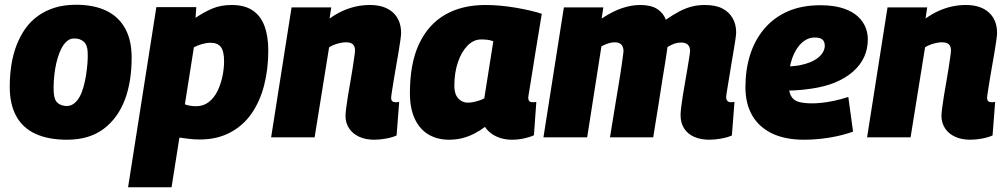

<svg xmlns="http://www.w3.org/2000/svg" viewBox="-20 -578 4236 808"><path d="M262 10Q184 10 130 -14.5Q76 -39 48.5 -89Q21 -139 21 -212Q21 -261 28 -305.5Q35 -350 50 -388.5Q65 -427 87 -458Q109 -489 140.5 -511.5Q172 -534 211.5 -546Q251 -558 300 -558Q374 -558 426 -533.5Q478 -509 506 -459.5Q534 -410 534 -335Q534 -286 527 -241.5Q520 -197 505.5 -158.5Q491 -120 468.5 -89Q446 -58 416 -35.5Q386 -13 347.5 -1.5Q309 10 262 10ZM264 -132Q280 -133 293 -143.5Q306 -154 315.5 -171.5Q325 -189 331.5 -212.5Q338 -236 342 -261Q346 -286 348 -311Q350 -336 349 -358Q348 -390 331.5 -403.5Q315 -417 291 -416Q275 -416 262 -405Q249 -394 239.5 -376Q230 -358 223 -335Q216 -312 212 -287Q208 -262 206.5 -237.5Q205 -213 206 -192Q207 -158 223 -144.5Q239 -131 264 -132Z M519 210 638 -548H806L803 -503Q838 -527 873.5 -542Q909 -557 955 -557Q1008 -557 1042 -535Q1076 -513 1092.5 -470Q1109 -427 1109 -365Q1109 -287 1091.5 -219Q1074 -151 1038.5 -100Q1003 -49 948 -20Q893 9 821 9Q795 9 772.5 6Q750 3 735 1L702 210ZM805 -131Q836 -131 858.5 -148.5Q881 -166 895 -194.5Q909 -223 916 -256Q923 -289 923 -321Q923 -362 909.5 -380Q896 -398 866 -398Q849 -398 830 -392.5Q811 -387 796 -379L758 -139Q768 -135 780 -133Q792 -131 805 -131Z M1207 -547H1374L1367 -500Q1395 -520 1423 -532.5Q1451 -545 1479.5 -551Q1508 -557 1536 -557Q1599 -557 1633.5 -525.5Q1668 -494 1668 -439Q1668 -431 1665 -409Q1662 -387 1657 -357.5Q1652 -328 1646.5 -297Q1641 -266 1636.5 -238Q1632 -210 1629 -190.5Q1626 -171 1626 -165Q1626 -157 1630.5 -152.5Q1635 -148 1643 -148Q1647 -148 1652 -148Q1657 -148 1660 -150L1649 -8Q1632 0 1605.5 5Q1579 10 1555 10Q1519 10 1491.5 -2.5Q1464 -15 1449 -38Q1434 -61 1434 -90Q1434 -102 1437 -124.5Q1440 -147 1444.5 -175.5Q1449 -204 1454.5 -234Q1460 -264 1464 -291Q1468 -318 1471 -338Q1474 -358 1474 -366Q1474 -383 1465 -391.5Q1456 -400 1436 -400Q1425 -400 1413 -397.5Q1401 -395 1388.5 -390.5Q1376 -386 1365 -379L1304 0H1121Z M2135 10Q2111 10 2089.5 4Q2068 -2 2050 -14.5Q2032 -27 2021 -44Q2000 -28 1975.5 -15.5Q1951 -3 1925 3.5Q1899 10 1870 10Q1821 10 1784 -11.5Q1747 -33 1726 -77Q1705 -121 1705 -186Q1705 -311 1743.5 -393Q1782 -475 1853 -516Q1924 -557 2023 -557Q2054 -557 2086.5 -554Q2119 -551 2151 -545.5Q2183 -540 2211 -533.5Q2239 -527 2260 -520Q2245 -430 2235 -368Q2225 -306 2219 -268Q2213 -230 2209.5 -209Q2206 -188 2204.5 -178.5Q2203 -169 2203 -167Q2203 -158 2207 -153Q2211 -148 2220 -148Q2224 -148 2228.5 -148Q2233 -148 2237 -149L2227 -9Q2211 -1 2185.5 4.5Q2160 10 2135 10ZM2018 -164 2056 -404Q2045 -409 2032 -410.5Q2019 -412 2005 -412Q1973 -412 1947.5 -386Q1922 -360 1907 -316Q1892 -272 1892 -216Q1892 -182 1908.5 -164Q1925 -146 1948 -146Q1960 -146 1972 -148.5Q1984 -151 1996.5 -155Q2009 -159 2018 -164Z M2965 10Q2929 10 2901.5 -2Q2874 -14 2859 -37.5Q2844 -61 2844 -94Q2844 -104 2846.5 -125.5Q2849 -147 2853.5 -175.5Q2858 -204 2863.5 -234.5Q2869 -265 2873.5 -292.5Q2878 -320 2881 -339Q2884 -358 2884 -364Q2884 -380 2875 -389.5Q2866 -399 2846 -399Q2832 -399 2818.5 -394.5Q2805 -390 2789 -380Q2788 -376 2787 -366Q2786 -356 2785 -352Q2782 -330 2778 -306.5Q2774 -283 2770 -258Q2766 -233 2762 -207.5Q2758 -182 2754 -155.5Q2750 -129 2745.5 -102.5Q2741 -76 2737 -50.5Q2733 -25 2729 0H2547Q2552 -31 2557.5 -64.5Q2563 -98 2568.5 -132Q2574 -166 2579.5 -198.5Q2585 -231 2589.5 -259Q2594 -287 2597 -309.5Q2600 -332 2602 -346Q2604 -360 2604 -363Q2604 -374 2600 -382.5Q2596 -391 2588 -395.5Q2580 -400 2567 -400Q2554 -400 2540 -395.5Q2526 -391 2511 -383L2451 0H2267L2353 -547H2519L2512 -500Q2559 -531 2598.5 -544Q2638 -557 2674 -557Q2720 -557 2746 -540Q2772 -523 2782 -495Q2814 -517 2840 -530.5Q2866 -544 2891.5 -550.5Q2917 -557 2946 -557Q2992 -557 3020.5 -542Q3049 -527 3063.5 -501Q3078 -475 3078 -442Q3078 -434 3075 -412.5Q3072 -391 3067 -362.5Q3062 -334 3057 -303.5Q3052 -273 3047.5 -245Q3043 -217 3039.5 -196.5Q3036 -176 3036 -168Q3036 -159 3041 -153.5Q3046 -148 3054 -148Q3058 -148 3062.5 -148Q3067 -148 3071 -150L3060 -8Q3043 0 3016 5Q2989 10 2965 10Z M3266 -299Q3282 -297 3303.5 -298.5Q3325 -300 3344 -303Q3395 -313 3422.5 -335Q3450 -357 3451 -385Q3451 -403 3441 -411.5Q3431 -420 3411 -420Q3380 -421 3354.5 -398Q3329 -375 3314 -333.5Q3299 -292 3299 -234Q3298 -197 3307.5 -177Q3317 -157 3339 -150Q3361 -143 3398 -143Q3415 -143 3439 -145.5Q3463 -148 3491 -154Q3519 -160 3550 -170L3570 -24Q3522 -7 3468.5 1.5Q3415 10 3363 10Q3285 10 3230 -16Q3175 -42 3146 -91.5Q3117 -141 3117 -211Q3117 -284 3136.5 -346.5Q3156 -409 3196 -456.5Q3236 -504 3295 -530Q3354 -556 3433 -556Q3496 -556 3540.5 -538.5Q3585 -521 3608.5 -488Q3632 -455 3632 -412Q3632 -331 3569 -276Q3506 -221 3395 -205Q3355 -199 3321 -197.5Q3287 -196 3255 -200Z M3715 -547H3882L3875 -500Q3903 -520 3931 -532.5Q3959 -545 3987.5 -551Q4016 -557 4044 -557Q4107 -557 4141.5 -525.5Q4176 -494 4176 -439Q4176 -431 4173 -409Q4170 -387 4165 -357.5Q4160 -328 4154.5 -297Q4149 -266 4144.5 -238Q4140 -210 4137 -190.5Q4134 -171 4134 -165Q4134 -157 4138.5 -152.5Q4143 -148 4151 -148Q4155 -148 4160 -148Q4165 -148 4168 -150L4157 -8Q4140 0 4113.5 5Q4087 10 4063 10Q4027 10 3999.5 -2.5Q3972 -15 3957 -38Q3942 -61 3942 -90Q3942 -102 3945 -124.5Q3948 -147 3952.5 -175.5Q3957 -204 3962.5 -234Q3968 -264 3972 -291Q3976 -318 3979 -338Q3982 -358 3982 -366Q3982 -383 3973 -391.5Q3964 -400 3944 -400Q3933 -400 3921 -397.5Q3909 -395 3896.5 -390.5Q3884 -386 3873 -379L3812 0H3629Z"/></svg>

Font: Georama ExtraBold
Style: Italic
Weight: 800
Italic angle: -9°
Version: Version 1.001